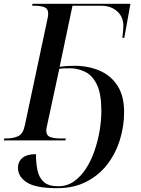

<svg xmlns="http://www.w3.org/2000/svg" viewBox="-41 -734 739 1004"><path d="M258 250Q146 250 99.5 220Q53 190 53 144Q53 111 76.5 91.5Q100 72 147 72Q147 118 155 156.5Q163 195 188 217.5Q213 240 264 240Q309 240 345 215Q381 190 408 148.5Q435 107 453 55Q471 3 480 -51Q489 -105 489 -154Q489 -243 466 -291Q443 -339 405 -358Q367 -377 324 -377Q305 -377 292.5 -376.5Q280 -376 269 -374L205 -77Q201 -62 201 -51Q201 -25 222 -17.5Q243 -10 273 -10H303L301 0H-21L-19 -10H-7Q28 -10 54 -22Q80 -34 89 -79L206 -629Q211 -650 211 -662Q211 -689 190.5 -696.5Q170 -704 140 -704H127L129 -714H641L609 -536H599Q601 -554 602.5 -571.5Q604 -589 604 -595Q605 -645 572 -674.5Q539 -704 489 -704H338L271 -385Q309 -390 348 -390Q420 -390 479 -365Q538 -340 573 -286.5Q608 -233 608 -148Q608 -74 586 -3Q564 68 520.5 125Q477 182 411 216Q345 250 258 250Z"/></svg>

Font: Noto Serif Display Medium
Style: Italic
Weight: 500
Italic angle: -12°
Designer: Monotype Design Team
Foundry: Monotype Imaging Inc.
Version: Version 2.009